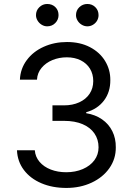

<svg xmlns="http://www.w3.org/2000/svg" viewBox="-20 -926 657 956"><path d="M64.5 -177.7H153.3Q155.8 -145 177 -120.1Q198.2 -95.2 232.9 -81.8Q267.6 -68.4 309.6 -68.4Q355.5 -68.4 392.3 -84.2Q429.2 -100.1 450 -128.2Q470.7 -156.2 470.7 -192.4Q470.7 -231.4 450.4 -261.2Q430.2 -291 391.6 -307.6Q353 -324.2 298.8 -324.2H241.2V-401.4H298.8Q341.3 -401.4 374.5 -416.5Q407.7 -431.6 426 -459Q444.3 -486.3 444.3 -522.5Q444.3 -557.1 428 -584Q411.6 -610.8 381.8 -625.7Q352.1 -640.6 312.5 -640.6Q274.4 -640.6 241.2 -627Q208 -613.3 187 -588.1Q166 -563 164.1 -529.3H79.1Q81.5 -584 113.3 -626.7Q145 -669.4 197.8 -693.1Q250.5 -716.8 313.5 -716.8Q378.9 -716.8 428 -691.2Q477.1 -665.5 503.4 -622.1Q529.8 -578.6 529.3 -527.3Q529.8 -467.8 497.6 -425.3Q465.3 -382.8 409.2 -367.2V-362.3Q454.6 -355 488 -331.8Q521.5 -308.6 539.3 -272.7Q557.1 -236.8 556.6 -192.4Q557.1 -135.3 524.9 -89.1Q492.7 -43 436.3 -16.6Q379.9 9.8 310.5 9.8Q240.7 9.8 185.8 -13.7Q130.9 -37.1 98.9 -79.6Q66.9 -122.1 64.5 -177.7ZM159.2 -850.6Q159.2 -874 175.8 -890.1Q192.4 -906.2 214.8 -906.2Q239.7 -906.2 255.6 -890.6Q271.5 -875 271.5 -850.6Q271.5 -828.1 255.4 -811.5Q239.3 -794.9 214.8 -794.9Q200.7 -794.9 187.7 -802.7Q174.8 -810.5 167 -823.5Q159.2 -836.4 159.2 -850.6ZM358.4 -850.6Q358.4 -874.5 375.2 -890.4Q392.1 -906.2 415 -906.2Q438.5 -906.2 454.6 -890.4Q470.7 -874.5 470.7 -850.6Q470.7 -835.9 463.4 -823.2Q456.1 -810.5 443.1 -802.7Q430.2 -794.9 415 -794.9Q400.4 -794.9 387.2 -802.7Q374 -810.5 366.2 -823.5Q358.4 -836.4 358.4 -850.6Z"/></svg>

Font: Pretendard JP
Style: Regular
Weight: 400
Designer: Base glyphs from Inter by Rasmus Andersson; Hangeul glyphs from Noto Sans CJK(Source Han Sans) by Jang Soo-young and Kan
Foundry: Kil Hyung-jin
Version: Version 1.309